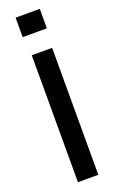

<svg xmlns="http://www.w3.org/2000/svg" viewBox="-173 -750 599 992"><g transform="rotate(-20 126.0 -254.5)"><path d="M192 -709V-602H59V-709ZM71 -498H183V200H71Z"/></g></svg>

Font: Syne SemiBold
Style: Regular
Weight: 600
Designer: Lucas Descroix
Foundry: Bonjour Monde
Version: Version 2.200; ttfautohint (v1.8.4)